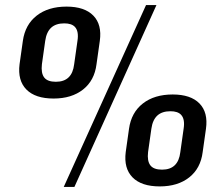

<svg xmlns="http://www.w3.org/2000/svg" viewBox="-20 -728 867 756"><path d="M191 -340Q119 -340 84 -375.5Q49 -411 57 -475L70 -567Q79 -631 124.5 -666.5Q170 -702 242 -702Q313 -702 347.5 -666.5Q382 -631 373 -567L360 -475Q352 -411 307 -375.5Q262 -340 191 -340ZM200 -406Q264 -406 272 -475L285 -567Q291 -605 275 -622Q262 -636 233 -636Q200 -636 181.5 -619Q163 -602 158 -567L145 -475Q141 -440 154 -423Q167 -406 200 -406ZM555 -708H596L273 8H231ZM609 6Q537 6 502 -29.5Q467 -65 475 -129L488 -221Q497 -285 542.5 -320.5Q588 -356 660 -356Q731 -356 765.5 -320.5Q800 -285 791 -221L778 -129Q770 -65 725 -29.5Q680 6 609 6ZM618 -60Q682 -60 690 -129L703 -221Q709 -259 693 -276Q680 -290 651 -290Q618 -290 599.5 -273Q581 -256 576 -221L563 -129Q559 -94 572 -77Q585 -60 618 -60Z"/></svg>

Font: Pathway Extreme 8pt Thin 12pt Medium
Style: Italic
Weight: 500
Italic angle: -8°
Version: Version 1.001;gftools[0.9.26]